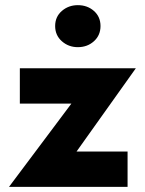

<svg xmlns="http://www.w3.org/2000/svg" viewBox="-20 -725 562 745"><path d="M257 -323 15 0H475V-137H277L507 -460H57V-323ZM194 -624Q194 -588 220 -565Q246 -542 282 -542Q319 -542 344.5 -565Q370 -588 370 -624Q370 -660 344.5 -682.5Q319 -705 282 -705Q246 -705 220 -682.5Q194 -660 194 -624Z"/></svg>

Font: Glinicke Jost Bold
Style: Bold
Weight: 700
Version: Version 3.710